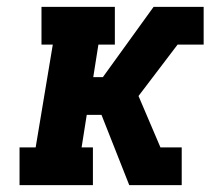

<svg xmlns="http://www.w3.org/2000/svg" viewBox="-20 -540 640 560"><path d="M37 0V-110H84L134 -410H101V-520H315V-410H267L252 -315H280L428 -520H574V-410H498L384 -260L448 -110H510V0H357L276 -205H233L218 -110H251V0Z"/></svg>

Font: Iosevka Etoile XBdObl
Style: Regular
Weight: 800
Italic angle: -9°
Designer: Belleve Invis
Foundry: Belleve Invis
Version: Version 15.5.2; ttfautohint (v1.8.4)